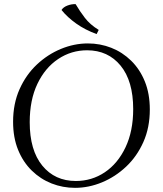

<svg xmlns="http://www.w3.org/2000/svg" viewBox="-20 -889 784 924"><path d="M403 -680Q462 -680 515.5 -659Q569 -638 611 -597Q653 -556 677 -497Q701 -438 701 -362Q701 -275 670 -205.5Q639 -136 587 -87Q535 -38 471 -11.5Q407 15 341 15Q282 15 228.5 -6Q175 -27 133 -68Q91 -109 67 -168Q43 -227 43 -303Q43 -390 74 -459.5Q105 -529 157 -578Q209 -627 273 -653.5Q337 -680 403 -680ZM345 -18Q422 -18 484.5 -60Q547 -102 584 -180Q621 -258 621 -364Q621 -499 560.5 -573Q500 -647 399 -647Q323 -647 260 -605Q197 -563 160 -485.5Q123 -408 123 -301Q123 -166 183.5 -92Q244 -18 345 -18ZM344 -869Q364 -835 388.5 -803Q413 -771 455 -745L445 -725Q390 -745 347 -775.5Q304 -806 276 -841Q285 -855 305 -862.5Q325 -870 344 -869Z"/></svg>

Font: Bona Nova
Style: Italic
Weight: 400
Italic angle: -4°
Designer: Mateusz Machalski
Foundry: Capitalics
Version: Version 4.001; ttfautohint (v1.8.3)